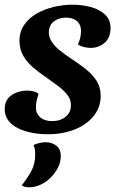

<svg xmlns="http://www.w3.org/2000/svg" viewBox="-24 -550 499 818"><path d="M180 22Q147 22 114 16Q81 10 54 -3Q27 -16 11.5 -36.5Q-4 -57 -4 -85Q-4 -114 10.5 -131Q25 -148 47 -156Q69 -164 91 -164Q104 -164 118 -161Q132 -158 140 -150Q135 -134 132 -121Q129 -108 129 -91Q129 -66 147.5 -50Q166 -34 198 -34Q233 -34 255.5 -52.5Q278 -71 278 -100Q279 -126 262.5 -146.5Q246 -167 221 -185.5Q196 -204 169 -223Q141 -242 116 -263.5Q91 -285 75 -312.5Q59 -340 59 -377Q59 -415 79 -444Q99 -473 132 -492Q165 -511 205 -520.5Q245 -530 286 -530Q324 -530 361 -520.5Q398 -511 422.5 -489Q447 -467 447 -428Q446 -388 421 -367Q396 -346 363 -346Q350 -346 334.5 -349.5Q319 -353 308 -361Q314 -374 317.5 -387.5Q321 -401 321 -416Q322 -443 305 -459Q288 -475 257 -475Q227 -475 206 -459Q185 -443 184 -413Q184 -391 196.5 -372Q209 -353 230 -336Q251 -319 275 -303Q307 -282 336.5 -259.5Q366 -237 385.5 -208.5Q405 -180 405 -139Q404 -91 374 -54.5Q344 -18 293 2Q242 22 180 22ZM100 248Q91 248 82.5 246Q74 244 69 239Q93 209 109.5 178.5Q126 148 126 108Q126 97 124.5 87Q123 77 119 68Q128 63 143 59.5Q158 56 170 56Q198 56 216.5 71Q235 86 235 115Q235 141 222.5 165Q210 189 190.5 208Q171 227 147.5 237.5Q124 248 100 248Z"/></svg>

Font: Sansita Swashed Light Medium
Style: Regular
Weight: 500
Version: Version 1.003